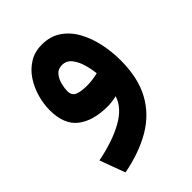

<svg xmlns="http://www.w3.org/2000/svg" viewBox="-196 -497 856 856"><g transform="rotate(-45 232.0 -68.5)"><path d="M422.9 -103.5Q422.9 6.8 382.1 81.5Q341.3 156.2 265.4 200.7Q189.5 245.1 84.5 265.1L40 145Q142.1 125 209.5 87.2Q276.9 49.3 293.5 -6.3Q262.7 1 236.8 1Q145.5 1 93.5 -39.3Q41.5 -79.6 41.5 -169.9Q41.5 -209 53 -249.8Q64.5 -290.5 87.2 -325Q109.9 -359.4 144 -380.6Q178.2 -401.9 223.1 -401.9Q276.4 -401.9 314.2 -376.2Q352.1 -350.6 376 -307.6Q399.9 -264.6 411.4 -211.7Q422.9 -158.7 422.9 -103.5ZM235.8 -129.4Q256.3 -129.4 274.7 -132.1Q293 -134.8 306.2 -138.2Q303.2 -168.5 293.9 -200Q284.7 -231.4 267.3 -252.7Q250 -273.9 222.2 -273.9Q196.8 -273.9 182.6 -256.1Q168.5 -238.3 162.8 -215.1Q157.2 -191.9 157.2 -174.8Q157.2 -146.5 179 -137.9Q200.7 -129.4 235.8 -129.4Z"/></g></svg>

Font: Vazirmatn FD
Style: Bold
Weight: 700
Designer: Saber Rastikerdar
Foundry: Saber Rastikerdar
Version: Version 33.001